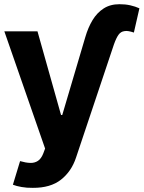

<svg xmlns="http://www.w3.org/2000/svg" viewBox="-20 -696 688 920"><path d="M137.3 204.1Q108.5 204.6 83.4 200.1Q58.3 195.7 41.8 189.1L76.2 76Q103.1 83.9 124.4 84.6Q145.7 85.4 161.7 74.9Q177.6 64.4 187.5 38.9L196.1 15.8L0.8 -545.9H159.6L272.5 -144.9H278.3L388.7 -518Q402.1 -564.2 423.5 -599.6Q444.9 -635.1 476.8 -655.5Q508.7 -676 552.7 -675.8Q579.6 -676 604.1 -670.6Q628.5 -665.1 648 -656.1L621.5 -540Q608.7 -544.4 597.2 -546.5Q585.6 -548.6 576.6 -546.9Q558.9 -544.8 547.9 -529.4Q536.9 -514 526 -483.4L344.3 59.2Q322.4 125.5 272.1 165Q221.8 204.6 137.3 204.1Z"/></svg>

Font: Inter Tight
Style: Regular
Weight: 400
Designer: Rasmus Andersson
Foundry: rsms
Version: Version 3.002